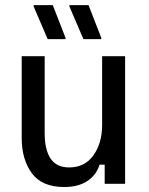

<svg xmlns="http://www.w3.org/2000/svg" viewBox="-20 -720 582 752"><path d="M231.7 12.5Q144.2 12.5 104.6 -41.7Q65 -95.8 65 -179.2V-500H155V-198.3Q155 -133.3 178.3 -98.8Q201.7 -64.2 250.8 -64.2Q312.5 -64.2 346.2 -112.1Q380 -160 380 -230.8V-500H470V0H390V-75H370Q356.7 -33.3 321.2 -10.4Q285.8 12.5 231.7 12.5ZM306.7 -566.7 251.7 -695V-700H326.7L376.7 -571.7V-566.7ZM166.7 -566.7 111.7 -695V-700H186.7L236.7 -571.7V-566.7Z"/></svg>

Font: Familjen Grotesk GF
Style: Regular
Weight: 400
Designer: Anders Wikstroem, Jonas Baeckman, Matilda Gysing, Kristian Moeller
Foundry: Familjen STHLM AB
Version: Version 2.000; Beta; Release 4; Build 6